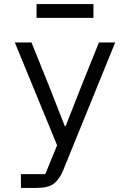

<svg xmlns="http://www.w3.org/2000/svg" viewBox="-20 -725 640 945"><path d="M83 200V132H203L261 -10L53 -516H135L222 -300L299 -104H303L380 -300L467 -516H547L291 113Q273 157 245.5 178.5Q218 200 159 200ZM160 -705H440V-637H160Z"/></svg>

Font: Lilex Nerd Font
Style: Regular
Weight: 400
Designer: Mike Abbink, Paul van der Laan, Pieter van Rosmalen, Mikhael Khrustik
Foundry: Mikhael Khrustik
Version: Version 2.400; ttfautohint (v1.8.4.7-5d5b);Nerd Fonts 3.3.0